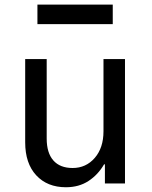

<svg xmlns="http://www.w3.org/2000/svg" viewBox="-20 -772 640 808"><path d="M257.5 16Q179 16 132.5 -34.2Q86 -84.5 86 -173V-523.5H176.5V-189Q176.5 -128.5 204.5 -96.8Q232.5 -65 285.5 -65Q342 -65 378.8 -107.5Q415.5 -150 415.5 -219.5V-523.5H506V0H421.5V-80.5H418Q392.5 -36.5 352.2 -10.2Q312 16 257.5 16ZM137.5 -670.5V-752.5H454.5V-670.5Z"/></svg>

Font: Google Sans Code
Style: Regular
Weight: 400
Monospace: yes
Designer: Google Sans Code Authors
Foundry: Google LLC
Version: Version 6.000